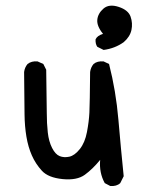

<svg xmlns="http://www.w3.org/2000/svg" viewBox="-20 -652 540 669"><path d="M364 -4 345 -14Q325 -50 329 -95Q303 -63 275.5 -43Q248 -23 198 -28Q148 -33 126 -57Q104 -81 91 -110.5Q78 -140 72 -176Q66 -212 65.5 -253.5Q65 -295 64 -401Q66 -417 76 -429Q90 -440 111 -438L131 -429L141 -409Q143 -295 143 -258.5Q143 -222 146.5 -190.5Q150 -159 161.5 -136.5Q173 -114 188 -108Q203 -102 221.5 -106Q240 -110 258 -132.5Q276 -155 283 -192Q290 -229 291.5 -260Q293 -291 294 -401Q296 -417 306 -429Q319 -440 341 -438L360 -429Q384 -335 392.5 -235.5Q401 -136 411 -38L399 -14Q386 -2 364 -4ZM341 -478 319 -489Q312 -499 313 -515Q319 -528 339 -534Q317 -561 319 -583Q321 -605 340.5 -622Q360 -639 393.5 -628Q427 -617 435 -594Q443 -571 438 -547.5Q433 -524 411 -505Q380 -483 341 -478Z"/></svg>

Font: Kosefont JP
Style: Regular
Weight: 400
Designer: Nozomi Seto 瀬戸のぞみ
Version: Version 3.00;June 19, 2020